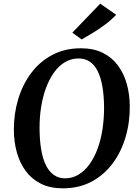

<svg xmlns="http://www.w3.org/2000/svg" viewBox="-20 -1016 756 1046"><path d="M322 10Q253.5 10 203.2 -15Q153 -40 120.5 -83.8Q88 -127.5 72 -185Q56 -242.5 55.5 -307Q55 -395.5 79 -475.5Q103 -555.5 149.8 -618Q196.5 -680.5 264.8 -716.8Q333 -753 421 -753Q490 -753 540.2 -728Q590.5 -703 622.8 -659Q655 -615 670.8 -558.5Q686.5 -502 687 -439Q688 -350.5 664.2 -269.5Q640.5 -188.5 593.8 -125.8Q547 -63 478.8 -26.5Q410.5 10 322 10ZM334.5 -44.5Q374.5 -44.5 408 -64.8Q441.5 -85 467.5 -121Q493.5 -157 511.5 -205.5Q529.5 -254 538.2 -311.2Q547 -368.5 547 -431Q546.5 -494 538 -543.5Q529.5 -593 512.8 -627.2Q496 -661.5 470 -679.5Q444 -697.5 408 -697.5Q368 -697.5 334.2 -677.5Q300.5 -657.5 274.8 -621.8Q249 -586 231 -537.8Q213 -489.5 204 -432.8Q195 -376 195.5 -315Q196 -250.5 204.5 -200.5Q213 -150.5 230.2 -115.8Q247.5 -81 273.5 -62.8Q299.5 -44.5 334.5 -44.5ZM425 -801 374 -838 526 -996 613 -935.5Q586 -907 551.8 -881.5Q517.5 -856 484 -835.8Q450.5 -815.5 425 -801Z"/></svg>

Font: Merriweather 20pt SemiBold
Style: Italic
Weight: 600
Italic angle: -7.8°
Version: Version 2.101